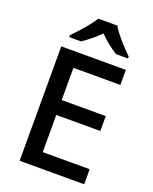

<svg xmlns="http://www.w3.org/2000/svg" viewBox="-170 -1034 897 1126"><g transform="rotate(20 278.5 -470.5)"><path d="M498 0H95V-714H498V-620H205V-419H480V-326H205V-94H498ZM362 -941Q374 -919 396.5 -891.5Q419 -864 443.5 -837.5Q468 -811 487 -793V-781H412Q386 -797 357 -820Q328 -843 302 -870Q248 -816 193 -781H120V-793Q139 -812 162.5 -838Q186 -864 208 -891.5Q230 -919 244 -941Z"/></g></svg>

Font: Noto Sans Thaana Medium
Style: Regular
Weight: 500
Designer: David Williams
Foundry: Google Inc.
Version: Version 3.001; ttfautohint (v1.8.4.7-5d5b)